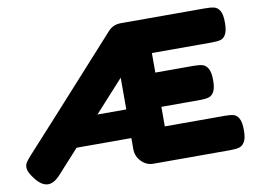

<svg xmlns="http://www.w3.org/2000/svg" viewBox="-79 -851 1306 977"><g transform="rotate(-10 574.0 -362.5)"><path d="M1123 -89Q1123 -48 1111.5 -29Q1100 -10 1082.5 -5.5Q1065 -1 1034 -1H640Q604 -1 578 -28Q552 -55 552 -91V-149H269L159 -28Q126 9 95 9Q64 9 34 -27Q0 -68 0 -94Q0 -109 7.5 -120.5Q15 -132 33 -152Q97 -221 537 -708Q562 -734 601 -734H1035Q1066 -734 1083.5 -729.5Q1101 -725 1112 -706Q1123 -687 1123 -645Q1123 -605 1112.5 -585.5Q1102 -566 1085 -561.5Q1068 -557 1040 -557H730V-456H925Q955 -456 972.5 -451.5Q990 -447 1001.5 -427.5Q1013 -408 1013 -367Q1013 -326 1002 -307Q991 -288 973.5 -283.5Q956 -279 924 -279H730V-178H1041Q1069 -178 1085.5 -173.5Q1102 -169 1112.5 -149.5Q1123 -130 1123 -89ZM552 -461 451 -350 403 -297H552Z"/></g></svg>

Font: Fredoka One
Style: Regular
Weight: 400
Designer: Milena B. Brandão, Ben Nathan
Version: Version 2.000; ttfautohint (v1.5.33-1714) -l 8 -r 50 -G 200 